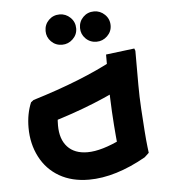

<svg xmlns="http://www.w3.org/2000/svg" viewBox="-45 -608 585 650"><g transform="rotate(-5 247.0 -283.0)"><path d="M232 0Q174 0 131.5 -24.5Q89 -49 66 -93.5Q43 -138 43 -193Q43 -240 59 -278L68 -285Q153 -311 222 -338.5Q291 -366 347 -396L396 -315Q341 -285 269.5 -256Q198 -227 110 -201L145 -232Q146 -230 144.5 -219Q143 -208 143 -192Q143 -145 167 -119Q191 -93 235 -93Q283 -93 354 -128L426 -59Q375 -30 326 -15Q277 0 232 0ZM335 -59 338 -107Q338 -107 335 -139.5Q332 -172 329 -223Q326 -274 326 -330V-417L423 -429L426 -421V-306Q426 -265 428.5 -224Q431 -183 433.5 -148.5Q436 -114 438.5 -93.5Q441 -73 441 -73L426 -59ZM181 -463Q159 -463 144 -478Q129 -493 129 -514Q129 -536 144 -551Q159 -566 181 -566Q202 -566 217.5 -551Q233 -536 233 -514Q233 -493 217.5 -478Q202 -463 181 -463ZM298 -463Q276 -463 261 -478Q246 -493 246 -514Q246 -536 261 -551Q276 -566 298 -566Q319 -566 334.5 -551Q350 -536 350 -514Q350 -493 334.5 -478Q319 -463 298 -463Z"/></g></svg>

Font: Fustat SemiBold
Style: Regular
Weight: 600
Designer: Mohamed Gaber, Khaled Hosny, Laura Garcia Mut
Foundry: Kief Type Foundry, Alif Type Foundry, Hard Type Foundry
Version: Version 1.007